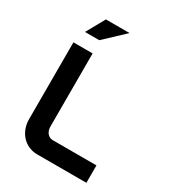

<svg xmlns="http://www.w3.org/2000/svg" viewBox="-207 -998 1014 1117"><g transform="rotate(30 300.0 -440.0)"><path d="M75 -670V-153C75 -71 131 0 220 0H549V-117H256C226 -117 204 -142 204 -179V-670ZM103 -756H199L331 -880H172Z"/></g></svg>

Font: LT Wave Mono Bold
Style: Regular
Weight: 700
Designer: Daniel Lyons
Version: Version 2.5 (Glyphs App)